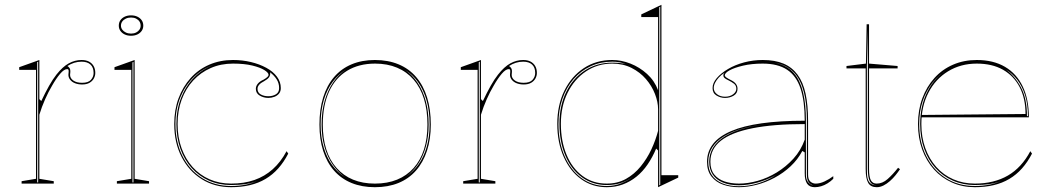

<svg xmlns="http://www.w3.org/2000/svg" viewBox="-20 -765 4385 800"><path d="M70 0V-10L130 -20V-474H60V-485L144 -515V-352L152 -344Q169 -380 184.5 -407.5Q200 -435 215 -454Q241 -487 266.5 -501Q292 -515 320 -515Q338 -515 350.5 -508.5Q363 -502 370 -490Q377 -478 377 -461Q377 -449 371 -438Q365 -427 353 -420Q341 -413 322 -413Q306 -413 293 -418Q280 -423 272.5 -432.5Q265 -442 265 -453Q265 -457 265.5 -459.5Q266 -462 266 -465Q266 -468 266 -470Q266 -477 260 -477Q247 -477 230.5 -457.5Q214 -438 197 -408Q182 -383 168 -351.5Q154 -320 144 -287V-20L204 -10V0ZM139 -508 135 -506V-5H139ZM320 -508Q304 -508 289.5 -503.5Q275 -499 261 -490Q267 -486 270 -481Q273 -476 273 -470Q273 -468 273 -465Q273 -462 272.5 -459Q272 -456 272 -453Q272 -439 285.5 -429.5Q299 -420 322 -420Q348 -420 359 -432.5Q370 -445 370 -461Q370 -484 357 -496Q344 -508 320 -508Z M526 -616Q511 -616 499.5 -621.5Q488 -627 481.5 -636.5Q475 -646 475 -658Q475 -671 481.5 -680.5Q488 -690 499.5 -695.5Q511 -701 526 -701Q541 -701 552.5 -695.5Q564 -690 570.5 -680.5Q577 -671 577 -658Q577 -646 570.5 -636.5Q564 -627 552.5 -621.5Q541 -616 526 -616ZM467 0V-10L527 -20V-474H457V-485L541 -515V-20L601 -10V0ZM532 -5H536V-507L532 -505ZM526 -625Q538 -625 547 -629.5Q556 -634 561 -641.5Q566 -649 566 -658Q566 -668 561 -675.5Q556 -683 547 -687.5Q538 -692 526 -692Q514 -692 504.5 -687.5Q495 -683 489.5 -675.5Q484 -668 484 -658Q484 -649 489.5 -641.5Q495 -634 504.5 -629.5Q514 -625 526 -625Z M943 15Q874 15 820.5 -18.5Q767 -52 736.5 -111.5Q706 -171 706 -248Q706 -307 724 -355.5Q742 -404 774.5 -440Q807 -476 852 -495.5Q897 -515 951 -515Q990 -515 1025.5 -506.5Q1061 -498 1089.5 -482.5Q1118 -467 1134 -445.5Q1150 -424 1150 -398Q1150 -384 1142.5 -375Q1135 -366 1123 -361.5Q1111 -357 1098 -357Q1079 -357 1062.5 -366.5Q1046 -376 1046 -395Q1046 -406 1054 -416Q1062 -426 1078 -433Q1099 -445 1099 -453Q1099 -462 1081.5 -473Q1064 -484 1031 -492Q998 -500 951 -500Q900 -500 858 -481.5Q816 -463 785 -429.5Q754 -396 737 -350Q720 -304 720 -248Q720 -193 736.5 -147.5Q753 -102 782.5 -69Q812 -36 853 -18Q894 0 943 0Q997 0 1040 -15Q1083 -30 1116.5 -60Q1150 -90 1174 -135L1181 -125Q1163 -90 1139.5 -63.5Q1116 -37 1086.5 -19.5Q1057 -2 1021 6.5Q985 15 943 15ZM1105 -464 1106 -460Q1106 -450 1100.5 -442.5Q1095 -435 1081 -427Q1053 -413 1053 -395Q1053 -379 1066.5 -371.5Q1080 -364 1098 -364Q1116 -364 1129.5 -372Q1143 -380 1143 -398Q1143 -408 1140.5 -417Q1138 -426 1133 -434Q1128 -442 1121 -449.5Q1114 -457 1105 -464ZM711 -248Q711 -173 740.5 -114.5Q770 -56 822.5 -23Q875 10 943 10Q976 10 1005 4Q1034 -2 1054 -12Q1035 -3 1006.5 1.5Q978 6 943 6Q892 6 850.5 -12.5Q809 -31 778.5 -65Q748 -99 731.5 -145.5Q715 -192 715 -248Q715 -308 734.5 -357.5Q754 -407 789 -442.5Q824 -478 871 -495Q823 -479 787 -443.5Q751 -408 731 -358.5Q711 -309 711 -248Z M1542 -515Q1597 -515 1640.5 -497Q1684 -479 1714 -444Q1744 -409 1759.5 -359Q1775 -309 1775 -246Q1775 -185 1759 -136.5Q1743 -88 1713 -54Q1683 -20 1640 -2.5Q1597 15 1542 15Q1488 15 1445 -2.5Q1402 -20 1372 -54Q1342 -88 1326.5 -136.5Q1311 -185 1311 -246Q1311 -309 1326.5 -359Q1342 -409 1372 -444Q1402 -479 1445 -497Q1488 -515 1542 -515ZM1543 -500Q1475 -500 1426 -470Q1377 -440 1351 -383Q1325 -326 1325 -246Q1325 -188 1339.5 -142.5Q1354 -97 1382.5 -65Q1411 -33 1451 -16.5Q1491 0 1542 0Q1594 0 1634.5 -16.5Q1675 -33 1703.5 -65Q1732 -97 1746.5 -142.5Q1761 -188 1761 -246Q1761 -306 1746.5 -353Q1732 -400 1703.5 -433Q1675 -466 1634.5 -483Q1594 -500 1543 -500ZM1316 -246Q1316 -194 1328.5 -151.5Q1341 -109 1363.5 -78Q1386 -47 1417 -27Q1388 -48 1366 -79.5Q1344 -111 1332 -153Q1320 -195 1320 -246Q1320 -301 1333 -345.5Q1346 -390 1369 -423Q1392 -456 1423 -476Q1391 -457 1366.5 -424.5Q1342 -392 1329 -347.5Q1316 -303 1316 -246ZM1770 -246Q1770 -302 1757.5 -346Q1745 -390 1722 -422.5Q1699 -455 1667 -474Q1697 -454 1719.5 -421Q1742 -388 1754 -344Q1766 -300 1766 -246Q1766 -196 1754.5 -154.5Q1743 -113 1722 -81.5Q1701 -50 1672 -29Q1702 -49 1724 -80Q1746 -111 1758 -153Q1770 -195 1770 -246Z M1910 0V-10L1970 -20V-474H1900V-485L1984 -515V-352L1992 -344Q2009 -380 2024.5 -407.5Q2040 -435 2055 -454Q2081 -487 2106.5 -501Q2132 -515 2160 -515Q2178 -515 2190.5 -508.5Q2203 -502 2210 -490Q2217 -478 2217 -461Q2217 -449 2211 -438Q2205 -427 2193 -420Q2181 -413 2162 -413Q2146 -413 2133 -418Q2120 -423 2112.5 -432.5Q2105 -442 2105 -453Q2105 -457 2105.5 -459.5Q2106 -462 2106 -465Q2106 -468 2106 -470Q2106 -477 2100 -477Q2087 -477 2070.5 -457.5Q2054 -438 2037 -408Q2022 -383 2008 -351.5Q1994 -320 1984 -287V-20L2044 -10V0ZM1979 -508 1975 -506V-5H1979ZM2160 -508Q2144 -508 2129.5 -503.5Q2115 -499 2101 -490Q2107 -486 2110 -481Q2113 -476 2113 -470Q2113 -468 2113 -465Q2113 -462 2112.5 -459Q2112 -456 2112 -453Q2112 -439 2125.5 -429.5Q2139 -420 2162 -420Q2188 -420 2199 -432.5Q2210 -445 2210 -461Q2210 -484 2197 -496Q2184 -508 2160 -508Z M2508 15Q2448 15 2401.5 -18.5Q2355 -52 2328.5 -112Q2302 -172 2302 -249Q2302 -327 2331.5 -387Q2361 -447 2412.5 -481Q2464 -515 2531 -515Q2569 -515 2607 -500Q2645 -485 2676 -457Q2707 -429 2722 -389V-694H2652V-705L2736 -745V-35H2806V-25L2722 15V-138L2714 -146Q2699 -110 2678.5 -80Q2658 -50 2632 -29Q2606 -8 2575 3.5Q2544 15 2508 15ZM2508 10Q2541 10 2569 -1.5Q2597 -13 2619 -29Q2591 -10 2565.5 -2Q2540 6 2508 6Q2449 6 2404.5 -26.5Q2360 -59 2335.5 -117Q2311 -175 2311 -249Q2311 -324 2339 -381.5Q2367 -439 2417 -471.5Q2467 -504 2531 -504Q2547 -504 2561.5 -502.5Q2576 -501 2587 -498Q2562 -508 2531 -508Q2482 -508 2441 -489Q2400 -470 2370 -435.5Q2340 -401 2323.5 -353.5Q2307 -306 2307 -249Q2307 -173 2332.5 -114.5Q2358 -56 2403 -23Q2448 10 2508 10ZM2508 0Q2553 0 2588 -19.5Q2623 -39 2649.5 -71.5Q2676 -104 2694 -142.5Q2712 -181 2722 -220V-310Q2722 -340 2709 -373.5Q2696 -407 2671.5 -435.5Q2647 -464 2611.5 -482Q2576 -500 2531 -500Q2470 -500 2421.5 -467.5Q2373 -435 2345 -378.5Q2317 -322 2317 -249Q2317 -177 2340.5 -120.5Q2364 -64 2407 -32Q2450 0 2508 0ZM2727 7 2731 5V-737L2727 -735Z M3158 -515Q3209 -515 3244.5 -500Q3280 -485 3303 -454Q3326 -423 3336.5 -375Q3347 -327 3347 -262V-37Q3347 -17 3356.5 -8.5Q3366 0 3379 0Q3396 0 3415.5 -9Q3435 -18 3452 -31V-20Q3441 -9 3428 -1Q3415 7 3401.5 11Q3388 15 3375 15Q3353 15 3343 0.5Q3333 -14 3333 -43Q3333 -76 3333 -91.5Q3333 -107 3333 -114.5Q3333 -122 3333 -130L3323 -136Q3304 -100 3274 -72Q3244 -44 3207.5 -24.5Q3171 -5 3132.5 5Q3094 15 3059 15Q3023 15 2993 4.5Q2963 -6 2944.5 -29.5Q2926 -53 2926 -91Q2926 -176 3027 -219Q3128 -262 3333 -262Q3333 -344 3315.5 -396.5Q3298 -449 3259.5 -474.5Q3221 -500 3158 -500Q3112 -500 3076 -491.5Q3040 -483 3020 -472Q3000 -461 3000 -451Q3000 -447 3006 -442.5Q3012 -438 3028 -430Q3053 -417 3053 -395Q3053 -376 3037 -366.5Q3021 -357 3001 -357Q2982 -357 2965.5 -367Q2949 -377 2949 -398Q2949 -419 2966.5 -439.5Q2984 -460 3013.5 -477.5Q3043 -495 3080.5 -505Q3118 -515 3158 -515ZM3333 -248Q3202 -248 3114.5 -230.5Q3027 -213 2983.5 -178.5Q2940 -144 2940 -91Q2940 -58 2956 -38Q2972 -18 2999 -9Q3026 0 3059 0Q3096 0 3137 -11.5Q3178 -23 3216.5 -46.5Q3255 -70 3286 -104Q3317 -138 3333 -183ZM3059 11Q3100 11 3140 -1.5Q3180 -14 3214 -36Q3176 -15 3135.5 -4Q3095 7 3059 7Q3020 7 2992 -4.5Q2964 -16 2949.5 -38Q2935 -60 2935 -91Q2935 -157 3002 -198Q3069 -239 3193 -249Q3066 -239 2998.5 -198Q2931 -157 2931 -91Q2931 -58 2946 -35.5Q2961 -13 2990 -1Q3019 11 3059 11ZM3205 -504Q3231 -499 3252 -488.5Q3273 -478 3289 -459Q3314 -430 3326 -380.5Q3338 -331 3338 -262V-37Q3338 -28 3340 -20.5Q3342 -13 3346 -7.5Q3350 -2 3356 2Q3358 4 3361 5.5Q3364 7 3368 8Q3353 1 3347.5 -9Q3342 -19 3342 -37V-262Q3342 -332 3329.5 -381Q3317 -430 3291 -460Q3280 -472 3267 -481Q3254 -490 3238.5 -495.5Q3223 -501 3205 -504ZM3001 -362Q3021 -362 3034.5 -372Q3048 -382 3048 -395Q3048 -409 3038 -416.5Q3028 -424 3016 -430Q3009 -433 3001.5 -438Q2994 -443 2994 -451Q2994 -457 2999 -462Q2985 -453 2975 -442Q2965 -431 2959.5 -420Q2954 -409 2954 -398Q2954 -383 2967.5 -372.5Q2981 -362 3001 -362Z M3633 15Q3608 15 3597.5 -3Q3587 -21 3587 -61V-480H3507V-490L3588 -500L3591 -664H3601V-500L3720 -490V-480H3601V-61Q3601 -28 3608.5 -14Q3616 0 3633 0Q3657 0 3678.5 -19Q3700 -38 3722 -66L3730 -60Q3722 -48 3711.5 -35Q3701 -22 3688 -10.5Q3675 1 3661 8Q3647 15 3633 15ZM3633 7Q3612 6 3604 -10Q3596 -26 3596 -61V-640L3592 -490V-61Q3592 -50 3592.5 -40Q3593 -30 3595 -21.5Q3597 -13 3601.5 -6.5Q3606 0 3613 3Q3617 5 3622 6Q3627 7 3633 7Z M4050 -515Q4119 -515 4167.5 -486.5Q4216 -458 4241.5 -404.5Q4267 -351 4267 -276H3819V-286L4253 -290Q4253 -355 4228.5 -402Q4204 -449 4159 -474.5Q4114 -500 4050 -500Q3983 -500 3930.5 -468Q3878 -436 3848.5 -379Q3819 -322 3819 -248Q3819 -193 3835.5 -147.5Q3852 -102 3881.5 -69Q3911 -36 3952 -18Q3993 0 4042 0Q4082 0 4116.5 -8.5Q4151 -17 4179.5 -33.5Q4208 -50 4231.5 -75.5Q4255 -101 4273 -135L4280 -125Q4262 -90 4238.5 -63.5Q4215 -37 4185.5 -19.5Q4156 -2 4120 6.5Q4084 15 4042 15Q3990 15 3946.5 -4.5Q3903 -24 3871.5 -59Q3840 -94 3822.5 -142Q3805 -190 3805 -248Q3805 -307 3823 -355.5Q3841 -404 3873.5 -440Q3906 -476 3951 -495.5Q3996 -515 4050 -515ZM3810 -248Q3810 -173 3839.5 -114.5Q3869 -56 3921 -23Q3973 10 4042 10Q4075 10 4104 4Q4133 -2 4153 -12Q4134 -3 4105.5 1.5Q4077 6 4042 6Q3992 6 3950 -12.5Q3908 -31 3877.5 -65Q3847 -99 3830.5 -145.5Q3814 -192 3814 -248Q3814 -325 3845 -385Q3876 -445 3930 -476Q3893 -455 3866 -421Q3839 -387 3824.5 -343.5Q3810 -300 3810 -248ZM4259 -281H4263Q4263 -331 4251 -368.5Q4239 -406 4218.5 -432.5Q4198 -459 4170 -476Q4209 -448 4234 -401Q4259 -354 4259 -281Z"/></svg>

Font: Kalnia Glaze Thin
Style: Regular
Weight: 100
Designer: Frida Medrano
Foundry: Frida Medrano
Version: Version 1.110